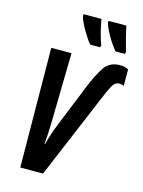

<svg xmlns="http://www.w3.org/2000/svg" viewBox="-138 -1030 827 1109"><g transform="rotate(15 275.5 -475.0)"><path d="M510 -790 513 -802Q487 -893 476 -950H370L368 -940Q376 -911 401 -867Q426 -823 454 -790ZM362 -790 365 -802Q353 -834 342.5 -875.5Q332 -917 327 -950H220L219 -940Q225 -912 251 -866.5Q277 -821 302 -790ZM232 0 453 -525Q468 -562 483.5 -589Q499 -616 522 -616Q527 -616 535.5 -615Q544 -614 551 -609V-708Q533 -720 500 -720Q437 -720 405 -670.5Q373 -621 342 -544L239 -289Q217 -234 199 -167H196Q202 -238 203 -300L211 -714H90L96 0Z"/></g></svg>

Font: Noto Sans Display Condensed
Style: Bold Italic
Weight: 700
Width: 3
Designer: Monotype Design team
Foundry: Monotype Imaging Inc.
Version: 1.000